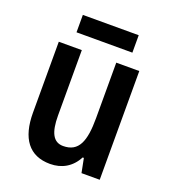

<svg xmlns="http://www.w3.org/2000/svg" viewBox="-131 -862 796 901"><g transform="rotate(20 267.0 -411.0)"><path d="M407 -766H128V-679H407ZM467 -609H352V-332C352 -217 329 -156 251 -156C202 -156 180 -197 180 -283V-609H65V-255C65 -127 117 -56 222 -56C280 -56 328 -83 356 -137H362L376 -66H467Z"/></g></svg>

Font: Noto Sans Malayalam UI Condensed SemiBold
Style: Regular
Weight: 600
Width: 3
Designer: Jelle Bosma - Monotype Design Team
Foundry: Monotype Imaging Inc.
Version: Version 2.104